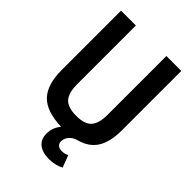

<svg xmlns="http://www.w3.org/2000/svg" viewBox="-284 -894 1223 1223"><g transform="rotate(45 327.5 -283.0)"><path d="M374 79.1Q374 97.7 386.5 108.9Q398.9 120.1 420.9 120.1Q448.7 120.1 469.2 107.9L500 189.9Q483.4 200.2 456.3 207Q429.2 213.9 400.9 213.9Q341.8 213.9 307.9 187.5Q273.9 161.1 273.9 108.9Q273.9 56.6 309.1 13.2Q173.3 8.8 114.7 -53.2Q56.2 -115.2 56.2 -245.1V-779.8H189.9V-250Q189.9 -171.9 221.4 -137.9Q252.9 -104 328.1 -104Q402.3 -104 433.6 -137.9Q464.8 -171.9 464.8 -250V-779.8H599.1V-245.1Q599.1 -140.6 561.8 -81.1Q524.4 -21.5 442.9 0Q412.1 8.3 393.1 30.5Q374 52.7 374 79.1Z"/></g></svg>

Font: Cooper Hewitt
Style: Semibold
Weight: 709
Designer: Village Type and Design LLC
Foundry: Cooper Hewitt Smithsonian Design Museum
Version: 1.000